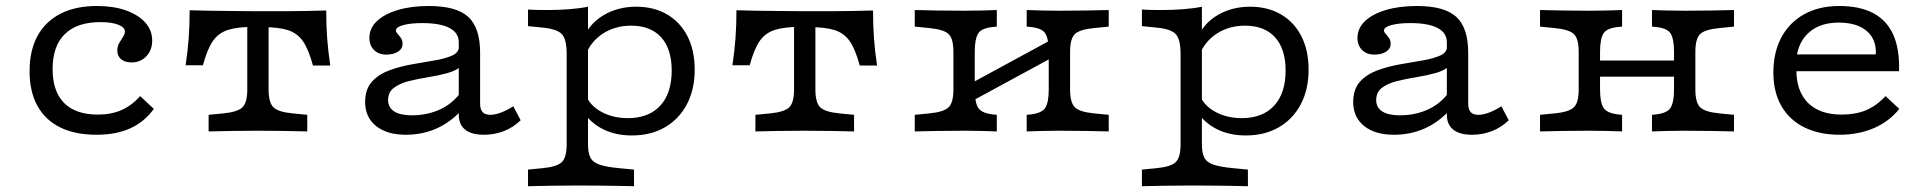

<svg xmlns="http://www.w3.org/2000/svg" viewBox="-20 -447 6571 653"><path d="M308.1 11.3Q235.5 11.3 184.7 -13.7Q133.9 -38.7 107.3 -87.1Q80.6 -135.5 80.6 -204.8Q80.6 -275.8 107.7 -325Q134.7 -374.2 185.9 -400.4Q237.1 -426.6 309.7 -426.6Q366.1 -426.6 408.1 -411.7Q450 -396.8 473.8 -370.6Q497.6 -344.4 497.6 -308.9Q497.6 -276.6 477.8 -255.6Q458.1 -234.7 427.4 -234.7Q404.8 -234.7 391.9 -245.6Q379 -256.5 379 -275Q379 -289.5 385.5 -300.8Q391.9 -312.1 398.4 -321.8Q404.8 -331.5 404.8 -339.5Q404.8 -354 382.3 -362.9Q359.7 -371.8 321.8 -371.8Q241.9 -371.8 200.4 -331Q158.9 -290.3 158.9 -212.1Q158.9 -136.3 198 -96.8Q237.1 -57.3 312.9 -57.3Q358.1 -57.3 393.1 -72.6Q428.2 -87.9 456.5 -120.2L503.2 -76.6Q471 -32.3 423 -10.5Q375 11.3 308.1 11.3Z M857.3 -2.4Q804 -2.4 765.3 -1.6Q726.6 -0.8 689.5 0V-56.5L738.7 -61.3Q788.7 -66.1 804.8 -82.3Q821 -98.4 821 -142.7V-206.5H893.5V-142.7Q893.5 -98.4 909.7 -82.3Q925.8 -66.1 975.8 -61.3L1025 -56.5V0Q987.9 -0.8 949.2 -1.6Q910.5 -2.4 857.3 -2.4ZM842.7 -355.6Q787.9 -355.6 755.2 -345.2Q722.6 -334.7 703.6 -306.9Q684.7 -279 670.2 -225H611.3Q618.5 -273.4 621.8 -317.7Q625 -362.1 625 -412.1Q659.7 -411.3 693.5 -410.5Q727.4 -409.7 762.1 -409.7L842.7 -408.9H871.8H952.4Q987.1 -408.9 1021 -409.7Q1054.8 -410.5 1089.5 -411.3Q1089.5 -361.3 1092.7 -316.9Q1096 -272.6 1103.2 -224.2H1044.4Q1029.8 -278.2 1010.9 -306Q991.9 -333.9 959.7 -344.4Q927.4 -354.8 871.8 -354.8ZM821 -206.5V-371H893.5V-206.5Z M1540.3 -206.5V-303.2Q1540.3 -335.5 1508.5 -352Q1476.6 -368.5 1416.1 -368.5Q1376.6 -368.5 1351.6 -361.7Q1326.6 -354.8 1326.6 -343.5Q1326.6 -337.9 1332.3 -331.9Q1337.9 -325.8 1343.5 -317.7Q1349.2 -309.7 1349.2 -297.6Q1349.2 -281.5 1333.9 -271.4Q1318.5 -261.3 1293.5 -261.3Q1267.7 -261.3 1252 -277Q1236.3 -292.7 1236.3 -317.7Q1236.3 -350.8 1261.7 -375Q1287.1 -399.2 1332.7 -412.9Q1378.2 -426.6 1438.7 -426.6Q1532.3 -426.6 1572.6 -389.5Q1612.9 -352.4 1612.9 -266.9V-206.5ZM1360.5 11.3Q1296 11.3 1258.9 -18.5Q1221.8 -48.4 1221.8 -100Q1221.8 -143.5 1244.8 -169Q1267.7 -194.4 1304 -207.7Q1340.3 -221 1381 -228.2Q1421.8 -235.5 1458.1 -241.5Q1494.4 -247.6 1517.7 -258.1Q1541.1 -268.5 1541.1 -289.5L1550 -223.4Q1533.1 -207.3 1502.8 -198.8Q1472.6 -190.3 1437.5 -184.7Q1402.4 -179 1371.4 -171.4Q1340.3 -163.7 1320.2 -148.8Q1300 -133.9 1300 -106.5Q1300 -81.5 1320.6 -68.1Q1341.1 -54.8 1380.6 -54.8Q1433.9 -54.8 1477.8 -75.4Q1521.8 -96 1550.8 -137.9L1551.6 -74.2Q1512.9 -31.5 1464.9 -10.1Q1416.9 11.3 1360.5 11.3ZM1612.9 -94.4Q1612.9 -75 1621.4 -65.7Q1629.8 -56.5 1647.6 -56.5Q1663.7 -56.5 1683.9 -64.1Q1704 -71.8 1725.8 -85.5L1750.8 -37.9Q1725.8 -13.7 1694 -1.2Q1662.1 11.3 1625.8 11.3Q1583.9 11.3 1562.1 -6Q1540.3 -23.4 1540.3 -57.3V-206.5H1612.9Z M1943.5 183.9Q1890.3 183.9 1851.6 184.7Q1812.9 185.5 1775.8 186.3V129.8L1825 125Q1875 120.2 1891.1 104Q1907.3 87.9 1907.3 43.5V-206.5H1979.8V43.5Q1979.8 73.4 1988.3 89.5Q1996.8 105.6 2020.2 113.3Q2043.5 121 2086.3 125L2136.3 129.8V186.3Q2108.1 185.5 2079 185.1Q2050 184.7 2017.3 184.3Q1984.7 183.9 1943.5 183.9ZM2143.5 -424.2Q2204 -424.2 2248.8 -398Q2293.5 -371.8 2318.1 -323.8Q2342.7 -275.8 2342.7 -210.5Q2342.7 -142.7 2316.1 -92.3Q2289.5 -41.9 2241.5 -14.1Q2193.5 13.7 2129 13.7Q2075.8 13.7 2034.3 -6Q1992.7 -25.8 1966.1 -62.9L1977.4 -112.9Q1993.5 -82.3 2031 -63.7Q2068.5 -45.2 2115.3 -45.2Q2186.3 -45.2 2225.4 -87.5Q2264.5 -129.8 2264.5 -207.3Q2264.5 -280.6 2228.6 -320.2Q2192.7 -359.7 2126.6 -359.7Q2072.6 -359.7 2031 -333.1Q1989.5 -306.5 1971 -258.9L1964.5 -317.7Q1985.5 -367.7 2033.9 -396Q2082.3 -424.2 2143.5 -424.2ZM1907.3 -206.5V-263.7Q1907.3 -312.9 1891.1 -330.6Q1875 -348.4 1825 -353.2L1775.8 -358.1V-414.5Q1787.1 -413.7 1804 -413.3Q1821 -412.9 1841.1 -412.9Q1879.8 -412.9 1916.5 -415.7Q1953.2 -418.5 1979.8 -424.2V-414.5V-206.5Z M2716.9 -2.4Q2663.7 -2.4 2625 -1.6Q2586.3 -0.8 2549.2 0V-56.5L2598.4 -61.3Q2648.4 -66.1 2664.5 -82.3Q2680.6 -98.4 2680.6 -142.7V-206.5H2753.2V-142.7Q2753.2 -98.4 2769.4 -82.3Q2785.5 -66.1 2835.5 -61.3L2884.7 -56.5V0Q2847.6 -0.8 2808.9 -1.6Q2770.2 -2.4 2716.9 -2.4ZM2702.4 -355.6Q2647.6 -355.6 2614.9 -345.2Q2582.3 -334.7 2563.3 -306.9Q2544.4 -279 2529.8 -225H2471Q2478.2 -273.4 2481.5 -317.7Q2484.7 -362.1 2484.7 -412.1Q2519.4 -411.3 2553.2 -410.5Q2587.1 -409.7 2621.8 -409.7L2702.4 -408.9H2731.5H2812.1Q2846.8 -408.9 2880.6 -409.7Q2914.5 -410.5 2949.2 -411.3Q2949.2 -361.3 2952.4 -316.9Q2955.6 -272.6 2962.9 -224.2H2904Q2889.5 -278.2 2870.6 -306Q2851.6 -333.9 2819.4 -344.4Q2787.1 -354.8 2731.5 -354.8ZM2680.6 -206.5V-371H2753.2V-206.5Z M3583.1 -2.4Q3548.4 -2.4 3522.2 -1.6Q3496 -0.8 3471.8 0V-56.5L3480.6 -57.3Q3522.6 -61.3 3534.7 -79.8Q3546.8 -98.4 3546.8 -142.7V-206.5H3619.4V-142.7Q3619.4 -98.4 3635.5 -82.3Q3651.6 -66.1 3701.6 -61.3L3750.8 -56.5V0Q3713.7 -0.8 3675 -1.6Q3636.3 -2.4 3583.1 -2.4ZM3258.9 -2.4Q3205.6 -2.4 3166.9 -1.6Q3128.2 -0.8 3091.1 0V-56.5L3140.3 -61.3Q3190.3 -66.1 3206.5 -82.3Q3222.6 -98.4 3222.6 -142.7V-270.2Q3222.6 -315.3 3206.5 -331Q3190.3 -346.8 3140.3 -351.6L3091.1 -356.5V-412.9Q3128.2 -412.1 3166.9 -411.3Q3205.6 -410.5 3258.9 -410.5Q3294.4 -410.5 3320.2 -411.3Q3346 -412.1 3370.2 -412.9V-356.5L3361.3 -355.6Q3319.4 -352.4 3307.3 -333.9Q3295.2 -315.3 3295.2 -270.2V-142.7Q3295.2 -98.4 3307.3 -79.8Q3319.4 -61.3 3361.3 -57.3L3370.2 -56.5V0Q3346 -0.8 3320.2 -1.6Q3294.4 -2.4 3258.9 -2.4ZM3546.8 -206.5V-270.2Q3546.8 -315.3 3534.7 -333.9Q3522.6 -352.4 3480.6 -355.6L3471.8 -356.5V-412.9Q3496 -412.1 3522.2 -411.3Q3548.4 -410.5 3583.1 -410.5Q3636.3 -410.5 3675 -411.3Q3713.7 -412.1 3750.8 -412.9V-356.5L3701.6 -351.6Q3651.6 -346.8 3635.5 -331Q3619.4 -315.3 3619.4 -270.2V-206.5ZM3251.6 -84.7V-146.8L3588.7 -329.8V-267.7Z M4031.5 183.9Q3978.2 183.9 3939.5 184.7Q3900.8 185.5 3863.7 186.3V129.8L3912.9 125Q3962.9 120.2 3979 104Q3995.2 87.9 3995.2 43.5V-206.5H4067.7V43.5Q4067.7 73.4 4076.2 89.5Q4084.7 105.6 4108.1 113.3Q4131.5 121 4174.2 125L4224.2 129.8V186.3Q4196 185.5 4166.9 185.1Q4137.9 184.7 4105.2 184.3Q4072.6 183.9 4031.5 183.9ZM4231.5 -424.2Q4291.9 -424.2 4336.7 -398Q4381.5 -371.8 4406 -323.8Q4430.6 -275.8 4430.6 -210.5Q4430.6 -142.7 4404 -92.3Q4377.4 -41.9 4329.4 -14.1Q4281.5 13.7 4216.9 13.7Q4163.7 13.7 4122.2 -6Q4080.6 -25.8 4054 -62.9L4065.3 -112.9Q4081.5 -82.3 4119 -63.7Q4156.5 -45.2 4203.2 -45.2Q4274.2 -45.2 4313.3 -87.5Q4352.4 -129.8 4352.4 -207.3Q4352.4 -280.6 4316.5 -320.2Q4280.6 -359.7 4214.5 -359.7Q4160.5 -359.7 4119 -333.1Q4077.4 -306.5 4058.9 -258.9L4052.4 -317.7Q4073.4 -367.7 4121.8 -396Q4170.2 -424.2 4231.5 -424.2ZM3995.2 -206.5V-263.7Q3995.2 -312.9 3979 -330.6Q3962.9 -348.4 3912.9 -353.2L3863.7 -358.1V-414.5Q3875 -413.7 3891.9 -413.3Q3908.9 -412.9 3929 -412.9Q3967.7 -412.9 4004.4 -415.7Q4041.1 -418.5 4067.7 -424.2V-414.5V-206.5Z M4900.8 -206.5V-303.2Q4900.8 -335.5 4869 -352Q4837.1 -368.5 4776.6 -368.5Q4737.1 -368.5 4712.1 -361.7Q4687.1 -354.8 4687.1 -343.5Q4687.1 -337.9 4692.7 -331.9Q4698.4 -325.8 4704 -317.7Q4709.7 -309.7 4709.7 -297.6Q4709.7 -281.5 4694.4 -271.4Q4679 -261.3 4654 -261.3Q4628.2 -261.3 4612.5 -277Q4596.8 -292.7 4596.8 -317.7Q4596.8 -350.8 4622.2 -375Q4647.6 -399.2 4693.1 -412.9Q4738.7 -426.6 4799.2 -426.6Q4892.7 -426.6 4933.1 -389.5Q4973.4 -352.4 4973.4 -266.9V-206.5ZM4721 11.3Q4656.5 11.3 4619.4 -18.5Q4582.3 -48.4 4582.3 -100Q4582.3 -143.5 4605.2 -169Q4628.2 -194.4 4664.5 -207.7Q4700.8 -221 4741.5 -228.2Q4782.3 -235.5 4818.5 -241.5Q4854.8 -247.6 4878.2 -258.1Q4901.6 -268.5 4901.6 -289.5L4910.5 -223.4Q4893.5 -207.3 4863.3 -198.8Q4833.1 -190.3 4798 -184.7Q4762.9 -179 4731.9 -171.4Q4700.8 -163.7 4680.6 -148.8Q4660.5 -133.9 4660.5 -106.5Q4660.5 -81.5 4681 -68.1Q4701.6 -54.8 4741.1 -54.8Q4794.4 -54.8 4838.3 -75.4Q4882.3 -96 4911.3 -137.9L4912.1 -74.2Q4873.4 -31.5 4825.4 -10.1Q4777.4 11.3 4721 11.3ZM4973.4 -94.4Q4973.4 -75 4981.9 -65.7Q4990.3 -56.5 5008.1 -56.5Q5024.2 -56.5 5044.4 -64.1Q5064.5 -71.8 5086.3 -85.5L5111.3 -37.9Q5086.3 -13.7 5054.4 -1.2Q5022.6 11.3 4986.3 11.3Q4944.4 11.3 4922.6 -6Q4900.8 -23.4 4900.8 -57.3V-206.5H4973.4Z M5709.7 -2.4Q5675 -2.4 5648.8 -1.6Q5622.6 -0.8 5598.4 0V-56.5L5607.3 -57.3Q5649.2 -61.3 5661.3 -79.8Q5673.4 -98.4 5673.4 -142.7V-206.5H5746V-142.7Q5746 -98.4 5762.1 -82.3Q5778.2 -66.1 5828.2 -61.3L5877.4 -56.5V0Q5840.3 -0.8 5801.6 -1.6Q5762.9 -2.4 5709.7 -2.4ZM5385.5 -2.4Q5332.3 -2.4 5293.5 -1.6Q5254.8 -0.8 5217.7 0V-56.5L5266.9 -61.3Q5316.9 -66.1 5333.1 -82.3Q5349.2 -98.4 5349.2 -142.7V-270.2Q5349.2 -315.3 5333.1 -331Q5316.9 -346.8 5266.9 -351.6L5217.7 -356.5V-412.9Q5254.8 -412.1 5293.5 -411.3Q5332.3 -410.5 5385.5 -410.5Q5421 -410.5 5446.8 -411.3Q5472.6 -412.1 5496.8 -412.9V-356.5L5487.9 -355.6Q5446 -352.4 5433.9 -333.9Q5421.8 -315.3 5421.8 -270.2V-142.7Q5421.8 -98.4 5433.9 -79.8Q5446 -61.3 5487.9 -57.3L5496.8 -56.5V0Q5472.6 -0.8 5446.8 -1.6Q5421 -2.4 5385.5 -2.4ZM5673.4 -206.5V-270.2Q5673.4 -315.3 5661.3 -333.9Q5649.2 -352.4 5607.3 -355.6L5598.4 -356.5V-412.9Q5622.6 -412.1 5648.8 -411.3Q5675 -410.5 5709.7 -410.5Q5762.9 -410.5 5801.6 -411.3Q5840.3 -412.1 5877.4 -412.9V-356.5L5828.2 -351.6Q5778.2 -346.8 5762.1 -331Q5746 -315.3 5746 -270.2V-206.5ZM5394.4 -186.3V-241.1H5699.2V-186.3Z M6236.3 11.3Q6167.7 11.3 6116.9 -13.7Q6066.1 -38.7 6038.7 -86.3Q6011.3 -133.9 6011.3 -200.8Q6011.3 -268.5 6038.3 -319.4Q6065.3 -370.2 6115.7 -398.4Q6166.1 -426.6 6235.5 -426.6Q6305.6 -426.6 6351.6 -402Q6397.6 -377.4 6419.4 -328.2Q6441.1 -279 6438.7 -204.8H6055.6L6054.8 -262.1H6359.7Q6361.3 -296.8 6346.8 -320.6Q6332.3 -344.4 6303.6 -357.3Q6275 -370.2 6233.9 -370.2Q6171.8 -370.2 6133.9 -337.9Q6096 -305.6 6089.5 -247.6L6091.9 -245.2Q6091.1 -239.5 6090.3 -229.8Q6089.5 -220.2 6089.5 -209.7Q6089.5 -136.3 6129.4 -96.8Q6169.4 -57.3 6243.5 -57.3Q6291.1 -57.3 6326.6 -72.2Q6362.1 -87.1 6392.7 -120.2L6439.5 -76.6Q6405.6 -33.9 6353.2 -11.3Q6300.8 11.3 6236.3 11.3Z"/></svg>

Font: Playfair 5pt SemiExpanded Light
Style: Regular
Weight: 300
Width: 6
Designer: Claus Eggers Sørensen
Foundry: Claus Eggers Sørensen
Version: Version 2.203